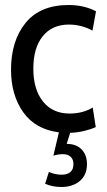

<svg xmlns="http://www.w3.org/2000/svg" viewBox="-20 -520 425 766"><path d="M260 10 246 54Q284 54 305.5 76Q327 98 327 135Q327 178 298.5 202Q270 226 226 226Q188 226 160 213L175 166Q200 177 226 177Q248 177 260.5 166.5Q273 156 273 135Q273 116 262 105.5Q251 95 230 95Q214 95 193 101L215 8Q121 -4 72.5 -72.5Q24 -141 24 -242Q24 -357 82 -428.5Q140 -500 254 -500Q315 -500 363 -475L349 -398Q304 -422 255 -422Q188 -422 150.5 -375.5Q113 -329 113 -246Q113 -163 151.5 -115Q190 -67 258 -67Q310 -67 350 -91L362 -13Q343 -4 315.5 2.5Q288 9 260 10Z"/></svg>

Font: Cabin Condensed
Style: Regular
Weight: 400
Width: 3
Designer: Pablo Impallari
Foundry: Pablo Impallari. http://www.impallari.com Igino Marini. http://www.ikern.com
Version: Version 2.200